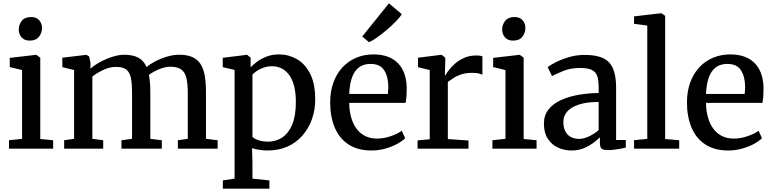

<svg xmlns="http://www.w3.org/2000/svg" viewBox="-20 -899 4668 1161"><path d="M34.5 0V-51L113.5 -59.5V-475.5L39 -493.5V-549L198 -567.5H200L223.5 -550V-58.5L301.5 -51V0ZM159.5 -653.5Q127 -653.5 110.2 -673.5Q93.5 -693.5 93.5 -720Q93.5 -750 111.8 -773Q130 -796 167 -796H168Q200.5 -796 217.2 -776.5Q234 -757 234 -730.5Q234 -700.5 215.8 -677Q197.5 -653.5 160.5 -653.5Z M368 0V-51L428 -59.5V-475.5L357 -493V-550L503 -567.5L519.5 -557L527.5 -517L526.5 -483.5Q549 -504 584.2 -523.2Q619.5 -542.5 658.8 -555.2Q698 -568 730.5 -568Q784 -568 816.8 -550Q849.5 -532 866.5 -493.5Q886 -510.5 918.5 -527.8Q951 -545 989.5 -556.5Q1028 -568 1064 -568Q1110 -568 1141.5 -554.5Q1173 -541 1191.5 -513.5Q1210 -486 1217.8 -443Q1225.5 -400 1225.5 -340V-59.5L1296 -51V0H1055.5V-51L1115.5 -59.5V-336.5Q1115.5 -390.5 1107.5 -425.8Q1099.5 -461 1077 -478.2Q1054.5 -495.5 1010.5 -495.5Q987 -495.5 962.8 -488Q938.5 -480.5 917 -469Q895.5 -457.5 880.5 -446.5Q883.5 -431.5 885.5 -414.5Q887.5 -397.5 888.2 -378.5Q889 -359.5 889 -338.5V-59.5L958.5 -51V0H714.5V-51L778.5 -59.5V-339Q778.5 -393 771.5 -427.5Q764.5 -462 744 -478.2Q723.5 -494.5 681.5 -494.5Q643.5 -494.5 604.2 -476Q565 -457.5 538.5 -436.5V-59.5L604 -51V0Z M1327.5 242V192L1398.5 181V-476L1327 -493V-549.5L1472.5 -567.5H1474.5L1495.5 -550V-491.5Q1511.5 -509.5 1536.5 -527.5Q1561.5 -545.5 1594.5 -557.8Q1627.5 -570 1667.5 -570Q1724.5 -570 1774.2 -542Q1824 -514 1855 -454Q1886 -394 1886 -297.5Q1886 -234 1866.2 -178.2Q1846.5 -122.5 1809.2 -79.8Q1772 -37 1718.8 -13Q1665.5 11 1598 11Q1574.5 11 1547.8 7Q1521 3 1504 -3L1506.5 80.5V181L1609 192V242ZM1601.5 -42.5Q1648 -42.5 1686 -67.2Q1724 -92 1746.5 -144.8Q1769 -197.5 1769 -282.5Q1769 -339.5 1758 -380.5Q1747 -421.5 1727 -447.8Q1707 -474 1681 -486.2Q1655 -498.5 1625.5 -498.5Q1598.5 -498.5 1575.2 -490.5Q1552 -482.5 1534.2 -470.8Q1516.5 -459 1506.5 -448V-72Q1514 -61.5 1540.5 -52Q1567 -42.5 1601.5 -42.5Z M2227 11Q2142.5 11 2086.8 -26Q2031 -63 2003.8 -128.5Q1976.5 -194 1976.5 -279.5Q1976.5 -345.5 1995.8 -399Q2015 -452.5 2050 -490.8Q2085 -529 2133.2 -549.5Q2181.5 -570 2238.5 -570Q2333 -570 2384.8 -518.5Q2436.5 -467 2439.5 -370.5Q2439.5 -340 2438 -317.2Q2436.5 -294.5 2432.5 -277H2091.5Q2092 -229.5 2103.2 -189.8Q2114.5 -150 2135.5 -121.2Q2156.5 -92.5 2187.8 -76.8Q2219 -61 2259.5 -61Q2301.5 -61 2344.2 -76Q2387 -91 2409.5 -108.5L2430 -63.5Q2412 -45 2380.2 -28Q2348.5 -11 2308.5 0Q2268.5 11 2227 11ZM2091.5 -331H2325.5Q2326.5 -339.5 2327.2 -352Q2328 -364.5 2328 -374Q2328 -434.5 2303.5 -473.5Q2279 -512.5 2220.5 -512.5Q2194 -512.5 2171.8 -503.5Q2149.5 -494.5 2132.2 -473.8Q2115 -453 2104.5 -418Q2094 -383 2091.5 -331ZM2211 -644 2170.5 -678.5 2332 -879 2409.5 -813.5Q2399 -795.5 2374.5 -770.2Q2350 -745 2319.5 -719Q2289 -693 2260.2 -672.8Q2231.5 -652.5 2212 -644Z M2505 0V-50L2578.5 -57V-475.5L2507.5 -493V-550L2648 -567.5H2650.5L2672.5 -550V-531L2670 -443H2672.5Q2677 -451.5 2691.2 -471Q2705.5 -490.5 2729 -512Q2752.5 -533.5 2785.5 -548.5Q2818.5 -563.5 2860 -563.5Q2874.5 -563.5 2883 -562Q2891.5 -560.5 2897 -558.5V-446.5Q2891 -451 2875.2 -454.8Q2859.5 -458.5 2835 -458.5Q2795.5 -458.5 2767.5 -448.8Q2739.5 -439 2720.5 -426Q2701.5 -413 2688 -403.5V-58L2813 -49.5V0Z M2957.5 0V-51L3036.5 -59.5V-475.5L2962 -493.5V-549L3121 -567.5H3123L3146.5 -550V-58.5L3224.5 -51V0ZM3082.5 -653.5Q3050 -653.5 3033.2 -673.5Q3016.5 -693.5 3016.5 -720Q3016.5 -750 3034.8 -773Q3053 -796 3090 -796H3091Q3123.5 -796 3140.2 -776.5Q3157 -757 3157 -730.5Q3157 -700.5 3138.8 -677Q3120.5 -653.5 3083.5 -653.5Z M3436.5 11Q3391.5 11 3353.5 -6.8Q3315.5 -24.5 3292.2 -60.5Q3269 -96.5 3269 -151Q3269 -201 3296 -236Q3323 -271 3369.8 -292.8Q3416.5 -314.5 3476 -325.2Q3535.5 -336 3600 -336.5V-371Q3600 -415 3590.8 -440.5Q3581.5 -466 3557 -477Q3532.5 -488 3487.5 -488Q3429.5 -488 3385.8 -469.8Q3342 -451.5 3318 -439L3291.5 -493Q3302 -502 3335.2 -519.8Q3368.5 -537.5 3415.8 -552.2Q3463 -567 3515.5 -567Q3586.5 -567 3628 -546.8Q3669.5 -526.5 3687.5 -482.8Q3705.5 -439 3705.5 -369.5V-52.5H3764V-6.5Q3753 -3.5 3734.2 0Q3715.5 3.5 3694.8 6Q3674 8.5 3657 8.5Q3629.5 8.5 3618.5 0.5Q3607.5 -7.5 3607.5 -37.5V-69Q3595 -56 3570.8 -37.2Q3546.5 -18.5 3512.2 -3.8Q3478 11 3436.5 11ZM3483 -59Q3509 -59 3542 -74.5Q3575 -90 3600 -112V-282.5Q3527 -282.5 3479.5 -266.5Q3432 -250.5 3409.2 -223.8Q3386.5 -197 3386.5 -163Q3386.5 -126.5 3399 -103.5Q3411.5 -80.5 3433.2 -69.8Q3455 -59 3483 -59Z M3894 -59.5V-744.5L3814 -755V-800L3978 -819H3979.5L4002 -803.5V-58.5L4087 -51V0H3814V-51Z M4384.5 11Q4300 11 4244.2 -26Q4188.5 -63 4161.2 -128.5Q4134 -194 4134 -279.5Q4134 -345.5 4153.2 -399Q4172.5 -452.5 4207.5 -490.8Q4242.5 -529 4290.8 -549.5Q4339 -570 4396 -570Q4490.5 -570 4542.2 -518.5Q4594 -467 4597 -370.5Q4597 -340 4595.5 -317.2Q4594 -294.5 4590 -277H4249Q4249.5 -229.5 4260.8 -189.8Q4272 -150 4293 -121.2Q4314 -92.5 4345.2 -76.8Q4376.5 -61 4417 -61Q4459 -61 4501.8 -76Q4544.5 -91 4567 -108.5L4587.5 -63.5Q4569.5 -45 4537.8 -28Q4506 -11 4466 0Q4426 11 4384.5 11ZM4249 -331H4483Q4484 -339.5 4484.8 -352Q4485.5 -364.5 4485.5 -374Q4485.5 -434.5 4461 -473.5Q4436.5 -512.5 4378 -512.5Q4351.5 -512.5 4329.2 -503.5Q4307 -494.5 4289.8 -473.8Q4272.5 -453 4262 -418Q4251.5 -383 4249 -331Z"/></svg>

Font: Merriweather Light 18pt Medium
Style: Regular
Weight: 500
Version: Version 2.100